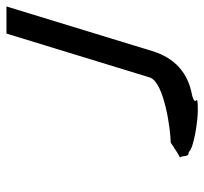

<svg xmlns="http://www.w3.org/2000/svg" viewBox="-39 -776 633 595"><g transform="rotate(-90 277.5 -478.5)"><path d="M87 -238C95 -226 86 -210 104 -210C116 -194 201 -182 232 -182C299 -182 234 -188 281 -200C347 -212 395 -251 417 -324L555 -775H471L335 -331C321 -286 171 -266 133 -266C106 -248 91 -238 87 -238Z"/></g></svg>

Font: bitstorm
Style: ulcnobl
Weight: 400
Version: Version 0.2